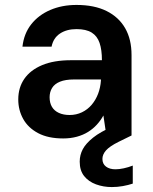

<svg xmlns="http://www.w3.org/2000/svg" viewBox="-20 -549 619 778"><path d="M236 12Q175 12 134.5 -9.5Q94 -31 74 -67Q54 -103 54 -146Q54 -194 78.5 -229.5Q103 -265 150.5 -285Q198 -305 268 -305H393Q393 -347 383.5 -375Q374 -403 351.5 -417Q329 -431 290 -431Q250 -431 223 -413Q196 -395 189 -360H71Q77 -413 106.5 -450.5Q136 -488 183.5 -508.5Q231 -529 290 -529Q362 -529 411.5 -504.5Q461 -480 487 -435Q513 -390 513 -326V0H411L399 -81Q388 -61 372.5 -44Q357 -27 337 -14.5Q317 -2 291.5 5Q266 12 236 12ZM262 -83Q289 -83 312 -94Q335 -105 351.5 -124.5Q368 -144 377.5 -169Q387 -194 389 -223V-227H280Q245 -227 223 -218Q201 -209 191 -192.5Q181 -176 181 -155Q181 -132 190.5 -116Q200 -100 218.5 -91.5Q237 -83 262 -83ZM433 209Q399 209 369 198Q339 187 321 164.5Q303 142 303 106Q303 79 315.5 55.5Q328 32 357.5 8.5Q387 -15 438 -37L486 -57L513 0L460 26Q424 44 409.5 60.5Q395 77 395 95Q395 115 409.5 126Q424 137 448 137Q463 137 481.5 133Q500 129 518 122V195Q500 201 478 205Q456 209 433 209Z"/></svg>

Font: DM Sans 11pt SemiBold
Style: Regular
Weight: 600
Version: Version 4.004;gftools[0.9.30]